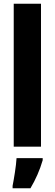

<svg xmlns="http://www.w3.org/2000/svg" viewBox="-20 -780 292 1021"><path d="M198 0V-760H53V0ZM207 72V61H68C66 101 54 173 47 208V221H142C169 176 192 124 207 72Z"/></svg>

Font: Noto Sans Khmer UI ExtraCondensed ExtraBold
Style: Regular
Weight: 800
Width: 2
Designer: Danh Hong and the Monotype Design Team
Foundry: Monotype Imaging Inc.
Version: Version 2.002